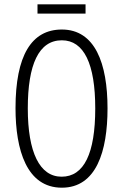

<svg xmlns="http://www.w3.org/2000/svg" viewBox="-20 -861 571 891"><path d="M377 -841H154V-798H377ZM479 -358C479 -567 421 -724 267 -724C126 -724 52 -603 52 -359C52 -165 104 10 267 10C427 10 479 -159 479 -358ZM109 -358C109 -562 160 -674 267 -674C370 -674 422 -564 422 -358C422 -149 370 -41 266 -41C164 -41 109 -154 109 -358Z"/></svg>

Font: Noto Sans Thai Looped ExtraCondensed Light
Style: Regular
Weight: 300
Width: 2
Designer: Sasikarn Vongin, Ben Mitchell
Foundry: The Fontpad Ltd
Version: Version 1.001